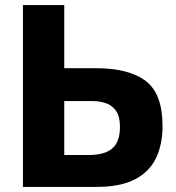

<svg xmlns="http://www.w3.org/2000/svg" viewBox="-20 -733 690 753"><path d="M357.5 0H70V-713H232V-465.5H356Q486 -465.5 551.8 -415.2Q617.5 -365 617.5 -238.5Q617.5 -167.5 592.2 -113.8Q567 -60 510 -30Q453 0 357.5 0ZM232 -125H326Q391 -125 420.8 -151.2Q450.5 -177.5 450.5 -235.5Q450.5 -277 434.8 -298.8Q419 -320.5 394.8 -328.5Q370.5 -336.5 344.5 -336.5H232Z"/></svg>

Font: Heraclito
Style: Bold
Weight: 700
Designer: Kostas Bartsokas (font) & Cristiano Sobral (main changes)
Foundry: Kostas Bartsokas (font) & Cristiano Sobral (main changes)
Version: Version 1.00;July 8, 2020;FontCreator 13.0.0.2655 64-bit